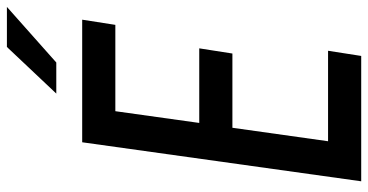

<svg xmlns="http://www.w3.org/2000/svg" viewBox="-275 -761 1066 556"><g transform="rotate(-90 258.0 -483.0)"><path d="M400 -996 265 -853H355L516 -996ZM11 30H374L389 -66H127L166 -343H381L396 -439H180L214 -682H464L479 -778H124Z"/></g></svg>

Font: Smiley Sans Oblique
Style: Regular
Weight: 400
Italic angle: -8°
Designer: oooooohmygosh, Nagisa Chen, Janine Sui, Heda Shi, Jian Li
Foundry: atelierAnchor
Version: Version 2.0.1